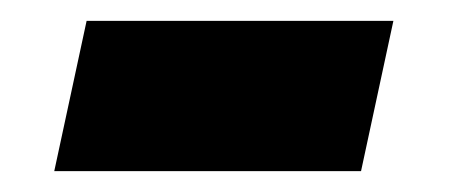

<svg xmlns="http://www.w3.org/2000/svg" viewBox="-20 -367 440 184"><path d="M32 -203 63 -347H357L326 -203Z"/></svg>

Font: Raleway-v4020 ExtraBold
Style: Italic
Weight: 800
Italic angle: -12°
Designer: Matt McInerney, Pablo Impallari, Rodrigo Fuenzalida
Foundry: Matt McInerney, Pablo Impallari, Rodrigo Fuenzalida
Version: Version 4.020;PS 004.020;hotconv 1.0.88;makeotf.lib2.5.64775